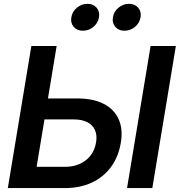

<svg xmlns="http://www.w3.org/2000/svg" viewBox="-20 -963 920 983"><path d="M182.1 -459H376Q457 -459 510.7 -431.4Q564.5 -403.8 587.4 -352.8Q610.4 -301.8 598.6 -232.4Q586.9 -161.1 548.8 -108.9Q510.7 -56.6 450.2 -28.3Q389.6 0 311 0H20L140.6 -727.5H270L167.5 -108.9H313Q355.5 -108.9 388.9 -124Q422.4 -139.2 443.8 -167Q465.3 -194.8 471.7 -232.9Q478 -269.5 466.6 -296.1Q455.1 -322.8 427.5 -337.2Q399.9 -351.6 357.4 -351.6H164.6ZM880.4 -727.5 759.8 0H630.4L751 -727.5ZM617.2 -805.7Q587.4 -805.7 570.3 -825.4Q553.2 -845.2 558.1 -874.5Q563 -903.8 586.7 -923.6Q610.4 -943.4 640.1 -943.4Q670.4 -943.4 687.5 -923.6Q704.6 -903.8 699.7 -874.5Q694.8 -845.2 671.1 -825.4Q647.5 -805.7 617.2 -805.7ZM404.3 -805.7Q374.5 -805.7 357.4 -825.4Q340.3 -845.2 345.2 -874.5Q350.1 -903.8 373.8 -923.6Q397.5 -943.4 427.2 -943.4Q457.5 -943.4 474.6 -923.6Q491.7 -903.8 486.8 -874.5Q481.9 -845.2 458.3 -825.4Q434.6 -805.7 404.3 -805.7Z"/></svg>

Font: Inter 28pt SemiBold
Style: Italic
Weight: 600
Italic angle: -9.3988°
Designer: Rasmus Andersson
Foundry: rsms
Version: Version 4.001;git-66647c0bb